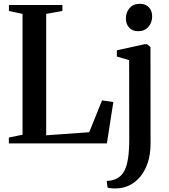

<svg xmlns="http://www.w3.org/2000/svg" viewBox="-20 -770 910 1031"><path d="M27.5 0V-31.5L101 -46.5V-695.5L28 -711V-743H315V-711L228 -695.5V-43.5L459 -60L528 -231L588.5 -222L554 0ZM607 241.5Q597 242 586.8 241.5Q576.5 241 568.5 240Q560.5 239 557.5 237.5L553 201.5Q561.5 201.5 577.5 198.8Q593.5 196 608.5 188Q631.5 176 646 150.5Q660.5 125 667.2 82.5Q674 40 674 -23.5L673.5 -447L607.5 -466.5V-500L756 -532.5H770L788 -517.5L788.5 0Q788.5 58 773.8 102.8Q759 147.5 733.5 178.2Q708 209 675.2 225Q642.5 241 607 241.5ZM721.5 -602.5Q691 -602.5 673.5 -621.8Q656 -641 656 -670.5Q656 -704 676 -726.8Q696 -749.5 730.5 -749.5H731.5Q762 -749.5 779.5 -730.8Q797 -712 797 -682Q797 -649 776.8 -625.8Q756.5 -602.5 722.5 -602.5Z"/></svg>

Font: Merriweather 96pt SemiBold
Style: Regular
Weight: 600
Version: Version 2.100